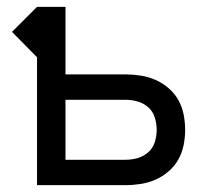

<svg xmlns="http://www.w3.org/2000/svg" viewBox="-20 -540 640 560"><path d="M88 0V-373L15 -447L88 -520H171V-323H346Q368 -323 390.5 -319.5Q413 -316 433.5 -307Q454 -298 471.5 -283Q489 -268 500 -248.5Q511 -229 515.5 -206.5Q520 -184 520 -161Q520 -139 515.5 -116.5Q511 -94 500 -74.5Q489 -55 471.5 -40Q454 -25 433.5 -16Q413 -7 390.5 -3.5Q368 0 346 0ZM346 -74Q364 -74 381.5 -79Q399 -84 412.5 -96Q426 -108 431.5 -125.5Q437 -143 437 -161Q437 -179 431.5 -197Q426 -215 412.5 -227Q399 -239 381.5 -244Q364 -249 346 -249H171V-74Z"/></svg>

Font: Iosevka SS04 Extended
Style: Regular
Weight: 400
Width: 7
Monospace: yes
Designer: Belleve Invis
Foundry: Belleve Invis
Version: Version 19.0.0; ttfautohint (v1.8.4)